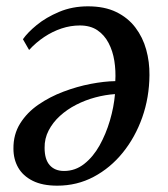

<svg xmlns="http://www.w3.org/2000/svg" viewBox="-20 -573 530 607"><path d="M52.5 -449Q67 -470 96.2 -494Q125.5 -518 167 -535.5Q208.5 -553 258 -553Q310.5 -553 347.5 -535Q384.5 -517 408 -486Q431.5 -455 442.2 -416.2Q453 -377.5 452.5 -335.5Q452 -265 429.8 -202Q407.5 -139 368.2 -90.5Q329 -42 276.2 -14Q223.5 14 161 14Q114 14 83.2 -1.5Q52.5 -17 37.5 -43.2Q22.5 -69.5 22.5 -103Q22 -148 43.8 -182.8Q65.5 -217.5 101.5 -242.2Q137.5 -267 180.5 -283.2Q223.5 -299.5 266.8 -307.8Q310 -316 344.5 -316.5Q346.5 -349 341.5 -380.5Q336.5 -412 323.2 -437.2Q310 -462.5 287.8 -477.5Q265.5 -492.5 232.5 -492.5Q203 -492.5 174.5 -483Q146 -473.5 120 -456.2Q94 -439 72 -415ZM182.5 -32.5Q218 -32.5 246.2 -54.8Q274.5 -77 294.8 -113.2Q315 -149.5 327.5 -192Q340 -234.5 343.5 -275.5Q313 -273.5 281.2 -265Q249.5 -256.5 220.8 -241.8Q192 -227 169.5 -206.5Q147 -186 133.8 -160.5Q120.5 -135 121 -105.5Q121 -69 137.2 -50.8Q153.5 -32.5 182.5 -32.5Z"/></svg>

Font: Merriweather 48pt
Style: Italic
Weight: 400
Italic angle: -7.8°
Version: Version 2.101